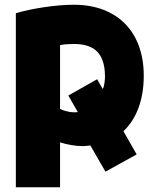

<svg xmlns="http://www.w3.org/2000/svg" viewBox="-20 -582 649 812"><path d="M588 -262C588 -161 558 -80 502 -27L558 71L426 144L362 33C353 34 343 36 332 36C297 36 261 29 234 20V210H47V-526C109 -545 214 -562 292 -562C478 -562 588 -445 588 -262ZM269 -178 391 -247 414 -206C421 -212 424 -246 424 -258C424 -374 360 -396 291 -396C274 -396 250 -395 234 -391V-121C253 -112 284 -104 309 -108Z"/></svg>

Font: Repo Black
Style: Regular
Weight: 900
Designer: Stefan Peev
Foundry: Context Ltd
Version: Version 1.502